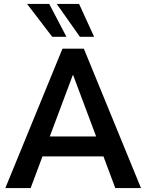

<svg xmlns="http://www.w3.org/2000/svg" viewBox="-20 -951 740 971"><path d="M7 0 296 -705H404L693 0H563L489 -198L540 -160H159L209 -198L135 0ZM348 -571 221 -232 200 -261H498L477 -232L350 -571ZM384 -765 267 -931H380L456 -765ZM244 -765 117 -931H229L316 -765Z"/></svg>

Font: Nunito Sans 10pt SemiCondensed
Style: Bold
Weight: 700
Width: 4
Designer: Vernon Adams
Foundry: Vernon Adams
Version: Version 3.101;gftools[0.9.27]